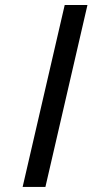

<svg xmlns="http://www.w3.org/2000/svg" viewBox="-20 -742 367 762"><path d="M160.2 0H69.8L236.8 -722.2H327.1Z"/></svg>

Font: Perun
Style: Italic
Weight: 400
Italic angle: -12°
Foundry: Stefan Peev, Context Ltd
Version: Version 001.000